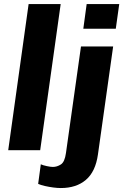

<svg xmlns="http://www.w3.org/2000/svg" viewBox="-20 -740 608 946"><path d="M20.5 0 121 -720H279L178 0ZM279.5 186.5Q263.5 186.5 242.5 183.8Q221.5 181 201.5 176.5Q181.5 172 168 166L181 69.5Q192 74.5 210.8 78.5Q229.5 82.5 240.5 82.5Q261 82.5 280 70.2Q299 58 305 14L379 -511H537.5L462.5 21.5Q450.5 106 403.2 146.2Q356 186.5 279.5 186.5ZM390.5 -598.5 407 -720H567.5L550.5 -598.5Z"/></svg>

Font: Chivo Medium
Style: Italic
Weight: 500
Italic angle: -8.05°
Designer: Hector Gatti
Foundry: Omnibus-Type
Version: Version 2.002